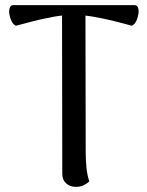

<svg xmlns="http://www.w3.org/2000/svg" viewBox="-20 -714 573 746"><path d="M275 12Q252 12 237 -1.5Q222 -15 222 -38L221 -676L312 -670L313 -120Q313 -91 316 -62Q319 -33 327 -9Q321 -3 307.5 4.5Q294 12 275 12ZM42 -614Q32 -618 25.5 -630.5Q19 -643 16.5 -658Q14 -673 18 -683.5Q22 -694 32 -694H503Q513 -694 516.5 -683.5Q520 -673 517.5 -658Q515 -643 508.5 -630.5Q502 -618 492 -614Q460 -623 421.5 -632.5Q383 -642 343 -649Q303 -656 265 -656Q228 -656 189 -649Q150 -642 112.5 -632.5Q75 -623 42 -614Z"/></svg>

Font: Arima Medium
Style: Regular
Weight: 500
Designer: Joana Correia and Natanael Gama
Foundry: NDISCOVER
Version: Version 1.101;gftools[0.9.23]